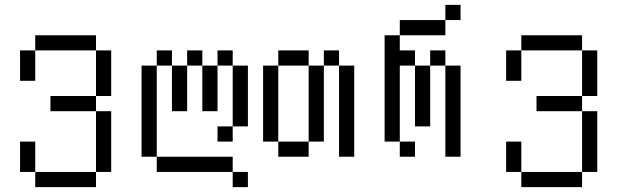

<svg xmlns="http://www.w3.org/2000/svg" viewBox="-20 -645 2540 790"><path d="M125 62.5V125H375V62.5ZM125 62.5Q125 62.5 125 -62.5H62.5Q62.5 -62.5 62.5 62.5ZM375 62.5H437.5Q437.5 62.5 437.5 -187.5H375Q375 -187.5 375 62.5ZM375 -187.5V-250H187.5V-187.5ZM375 -250H437.5V-437.5H375ZM62.5 -437.5Q62.5 -437.5 62.5 -312.5H125Q125 -312.5 125 -437.5ZM125 -437.5H375V-500H125Z M1000 125V62.5H937.5V125ZM937.5 62.5V0H625V62.5ZM625 0Q625 0 625 -375H562.5Q562.5 -375 562.5 0ZM937.5 -125H875V-62.5H937.5ZM937.5 -125H1000Q1000 -125 1000 -375H937.5Q937.5 -375 937.5 -125ZM687.5 -375V-187.5H750V-375ZM812.5 -375V-187.5H875V-375ZM625 -375H687.5V-437.5H625ZM750 -375H812.5V-437.5H750ZM875 -375H937.5V-437.5H875Z M1125 -62.5V0H1250V-62.5ZM1125 -62.5V-375H1062.5V-62.5ZM1250 -62.5H1312.5V-375H1250ZM1375 -375Q1375 -375 1375 0H1437.5Q1437.5 0 1437.5 -375ZM1125 -375H1250V-437.5H1125ZM1312.5 -375H1375V-437.5H1312.5Z M1687.5 0V-62.5H1625V0ZM1875 -562.5V-625H1812.5V-562.5H1625V-500H1562.5V-62.5H1625V-375H1687.5Q1687.5 -375 1687.5 -125H1750Q1750 -125 1750 -375H1687.5V-437.5H1625V-500H1812.5V-562.5ZM1812.5 -375Q1812.5 -375 1812.5 0H1875Q1875 0 1875 -375ZM1750 -375H1812.5V-437.5H1750Z M2125 62.5V125H2375V62.5ZM2125 62.5Q2125 62.5 2125 -62.5H2062.5Q2062.5 -62.5 2062.5 62.5ZM2375 62.5H2437.5Q2437.5 62.5 2437.5 -187.5H2375Q2375 -187.5 2375 62.5ZM2375 -187.5V-250H2187.5V-187.5ZM2375 -250H2437.5V-437.5H2375ZM2062.5 -437.5Q2062.5 -437.5 2062.5 -312.5H2125Q2125 -312.5 2125 -437.5ZM2125 -437.5H2375V-500H2125Z"/></svg>

Font: Unifont
Style: Regular
Weight: 500
Version: Version 15.1.04